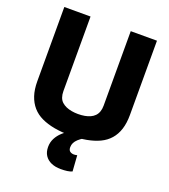

<svg xmlns="http://www.w3.org/2000/svg" viewBox="-162 -815 1010 1149"><g transform="rotate(20 343.0 -240.5)"><path d="M48 -227V-700H215V-225Q215 -203 221 -186Q227 -169 239 -158Q251 -147 267 -140Q283 -133 302.5 -129.5Q322 -126 343 -126Q366 -126 385.5 -129.5Q405 -133 420.5 -140Q436 -147 447.5 -158.5Q459 -170 465 -187Q471 -204 471 -225V-700H638V-227Q638 -175 625.5 -136Q613 -97 588.5 -69Q564 -41 528 -24Q492 -7 445.5 1.5Q399 10 343 10Q287 10 241 1.5Q195 -7 159 -24Q123 -41 98.5 -69Q74 -97 61 -136Q48 -175 48 -227ZM359 219Q324 219 298 207.5Q272 196 257.5 174Q243 152 243 120Q243 90 256 65Q269 40 291 20Q313 0 339 -12L427 -1Q407 11 394 23Q381 35 374.5 48Q368 61 368 76Q368 95 378.5 102.5Q389 110 404 110Q411 110 415.5 109Q420 108 424 107L431 208Q418 214 400 216.5Q382 219 359 219Z"/></g></svg>

Font: Georama ExtraCondensed Thin
Style: Bold
Weight: 700
Version: Version 1.001